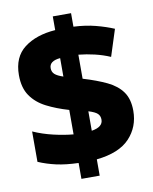

<svg xmlns="http://www.w3.org/2000/svg" viewBox="-90 -920 757 952"><g transform="rotate(-10 288.5 -444.0)"><path d="M242 -115Q178 -117 131 -127.5Q84 -138 42 -156V-309Q89 -288 142.5 -275.5Q196 -263 242 -259V-382Q180 -400 131 -425Q82 -450 54 -490.5Q26 -531 26 -595Q26 -686 85.5 -731.5Q145 -777 242 -784V-853H334V-785Q395 -782 445 -769Q495 -756 535 -739L492 -605Q455 -621 414.5 -630.5Q374 -640 334 -644V-523Q404 -502 453 -478.5Q502 -455 528 -418.5Q554 -382 554 -323Q554 -242 501 -185.5Q448 -129 334 -117V-35H242ZM242 -643Q187 -638 187 -602Q187 -583 199.5 -571.5Q212 -560 242 -550ZM334 -261Q391 -270 391 -307Q391 -326 379 -337.5Q367 -349 334 -359Z"/></g></svg>

Font: Noto Sans Kannada UI Black
Style: Regular
Weight: 900
Designer: Jelle Bosma - Monotype Design Team
Foundry: Monotype Imaging Inc.
Version: Version 2.005; ttfautohint (v1.8.4.7-5d5b)